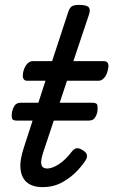

<svg xmlns="http://www.w3.org/2000/svg" viewBox="-20 -750 463 785"><path d="M154 15Q114 15 91 -3.5Q68 -22 64 -58.5Q60 -95 78 -148L166 -420H90Q79 -420 75 -430Q71 -440 76 -460Q82 -480 92 -490Q102 -500 113 -500H193L258 -698Q264 -718 273.5 -724Q283 -730 303 -730Q334 -730 342.5 -720.5Q351 -711 344 -691L280 -500H406Q417 -500 421.5 -490.5Q426 -481 420 -460Q415 -441 405 -430.5Q395 -420 384 -420H254L156 -125Q145 -91 149.5 -76Q154 -61 173 -61Q193 -61 220.5 -78.5Q248 -96 276 -133Q285 -143 294.5 -144Q304 -145 318 -136Q333 -127 335 -117.5Q337 -108 333 -100Q322 -80 297 -53Q272 -26 236 -5.5Q200 15 154 15ZM48 -257Q30 -257 28.5 -268Q27 -279 29 -292Q32 -306 39.5 -318Q47 -330 66 -330H358Q377 -330 378.5 -318Q380 -306 378 -292Q375 -279 367.5 -268Q360 -257 343 -257Z"/></svg>

Font: Playwrite NZ
Style: Regular
Weight: 400
Designer: Veronika Burian, José Scaglione
Foundry: TypeTogether
Version: Version 1.002